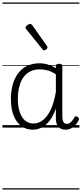

<svg xmlns="http://www.w3.org/2000/svg" viewBox="-20 -1030 661 1550"><path d="M244 17Q192 17 152.5 -12Q113 -41 90.5 -96Q68 -151 68 -230Q68 -281 77.5 -325.5Q87 -370 106 -405.5Q125 -441 152.5 -466.5Q180 -492 217 -505.5Q254 -519 299 -519Q334 -519 365.5 -509.5Q397 -500 431 -480V-496Q431 -506 437.5 -510.5Q444 -515 457 -515Q471 -515 477 -510.5Q483 -506 483 -496V-93Q483 -73 486.5 -59Q490 -45 498.5 -37.5Q507 -30 519 -30Q531 -30 541 -35.5Q551 -41 561 -53Q571 -65 581 -83Q586 -91 592.5 -91Q599 -91 607 -86Q615 -81 617 -74.5Q619 -68 616 -61Q605 -37 588 -19.5Q571 -2 551.5 7.5Q532 17 512 17Q492 17 477.5 11.5Q463 6 452.5 -5.5Q442 -17 436.5 -34Q431 -51 431 -73Q431 -93 431 -113Q431 -133 431 -153Q409 -91 379 -53.5Q349 -16 314.5 0.5Q280 17 244 17ZM124 -233Q124 -176 137.5 -131Q151 -86 179.5 -59.5Q208 -33 252 -33Q290 -33 325 -59Q360 -85 387.5 -140.5Q415 -196 431 -287V-430Q395 -454 363 -462Q331 -470 300 -470Q267 -470 239.5 -460Q212 -450 191 -430.5Q170 -411 155 -382.5Q140 -354 132 -316.5Q124 -279 124 -233ZM337 -623Q334 -623 330.5 -625Q327 -627 323 -632L193 -793Q189 -797 187.5 -800Q186 -803 186 -807Q186 -814 192.5 -820.5Q199 -827 207.5 -832Q216 -837 223 -837Q232 -837 240 -827L359 -659Q362 -654 362.5 -651.5Q363 -649 363 -647Q363 -639 353.5 -631Q344 -623 337 -623ZM0 490H621V500H0ZM0 -20H621V0H0ZM0 -505H621V-500H0ZM0 -1010H621V-1000H0Z"/></svg>

Font: Playwrite PE Guides
Style: Regular
Weight: 400
Designer: Veronika Burian, José Scaglione
Foundry: TypeTogether
Version: Version 1.003